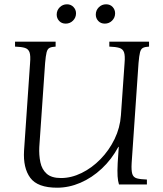

<svg xmlns="http://www.w3.org/2000/svg" viewBox="-20 -859 761 894"><path d="M246 15Q155 15 121 -31Q87 -77 92 -158L120 -565Q123 -600 117.5 -615.5Q112 -631 96 -636Q80 -641 50 -642V-665H239V-642Q220 -641 210.5 -636Q201 -631 197 -615.5Q193 -600 190 -565L163 -175Q161 -137 168 -103.5Q175 -70 197.5 -50Q220 -30 264 -30Q312 -30 360 -53.5Q408 -77 448 -118Q488 -159 513.5 -211.5Q539 -264 543 -322L560 -565Q563 -600 557.5 -615.5Q552 -631 535.5 -636Q519 -641 489 -642V-665H674V-642Q655 -641 645.5 -636Q636 -631 632 -615.5Q628 -600 625 -565L593 -100Q591 -65 596 -49Q601 -33 617.5 -28.5Q634 -24 664 -23V0H534Q529 -16 527.5 -38.5Q526 -61 528 -100L533 -175H531Q500 -117 454 -74Q408 -31 354.5 -8Q301 15 246 15ZM286 -749Q267 -749 255.5 -761.5Q244 -774 244 -791Q244 -811 258 -825Q272 -839 292 -839Q310 -839 322 -826.5Q334 -814 334 -797Q334 -777 320 -763Q306 -749 286 -749ZM468 -749Q449 -749 437.5 -761.5Q426 -774 426 -791Q426 -811 440 -825Q454 -839 474 -839Q493 -839 504.5 -826.5Q516 -814 516 -797Q516 -777 502 -763Q488 -749 468 -749Z"/></svg>

Font: Bona Nova
Style: Italic
Weight: 400
Italic angle: -4°
Designer: Mateusz Machalski
Foundry: Capitalics
Version: Version 4.001; ttfautohint (v1.8.3)